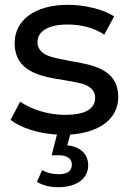

<svg xmlns="http://www.w3.org/2000/svg" viewBox="-20 -555 541 799"><path d="M217 5 195 91H222C261 91 279 106 279 130C279 157 260 170 223 170C198 170 175 164 155 153L134 202C159 217 188 224 223 224C298 224 347 189 347 133C347 88 316 55 260 50L272 5C396 -3 472 -62 472 -151C472 -267 367 -285 273 -301C241 -307 216 -312 199 -317C163 -326 136 -345 136 -380C136 -424 180 -453 261 -453C320 -453 371 -439 414 -411L455 -487C410 -516 333 -535 262 -535C127 -535 41 -472 41 -376C41 -257 147 -237 244 -222C275 -217 300 -212 317 -208C351 -199 376 -181 376 -149C376 -101 334 -77 250 -77C182 -77 111 -99 64 -132L24 -56C65 -24 139 1 217 5Z"/></svg>

Font: Malon Grotesk Med
Style: Regular
Weight: 500
Designer: Julieta Ulanovsky
Foundry: Julieta Ulanovsky
Version: Version 7.200